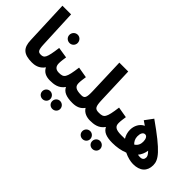

<svg xmlns="http://www.w3.org/2000/svg" viewBox="-44 -1429 2340 2340"><g transform="rotate(45 1126.0 -259.5)"><path d="M285 5C334 5 362 -24 362 -69C362 -108 340 -139 295 -139C252 -139 234 -152 230 -256L208 -748H59L82 -178C86 -51 138 5 285 5Z M442 -487C481 -487 512 -518 512 -557C512 -597 481 -630 442 -630C401 -630 370 -597 370 -557C370 -518 401 -487 442 -487ZM284 5C323 5 397 -1 448 -75C474 -20 525 5 596 5C645 5 673 -24 673 -69C673 -107 650 -139 606 -139C552 -139 524 -166 524 -222C524 -260 532 -304 536 -334L395 -356C370 -160 350 -139 294 -139Z M595 5C661 5 738 -3 790 -78C817 -21 876 5 982 5C1031 5 1060 -24 1060 -69C1060 -107 1037 -139 992 -139C893 -139 865 -166 865 -222C865 -260 873 -304 877 -334L736 -358C710 -161 692 -139 605 -139ZM861 229C899 229 930 200 930 162C930 124 899 93 861 93C822 93 793 124 793 162C793 200 822 229 861 229ZM691 229C728 229 759 200 759 162C759 124 728 93 691 93C652 93 622 124 622 162C622 200 652 229 691 229Z M982 5C1051 5 1102 -15 1139 -67C1172 -11 1235 5 1285 5C1333 5 1362 -24 1362 -69C1362 -107 1339 -139 1295 -139C1228 -139 1214 -161 1210 -277L1193 -748H1040L1056 -275C1060 -163 1047 -139 992 -139Z M1284 5C1350 5 1427 -3 1479 -78C1506 -21 1565 5 1671 5C1720 5 1749 -24 1749 -69C1749 -107 1726 -139 1681 -139C1582 -139 1554 -166 1554 -222C1554 -260 1562 -304 1566 -334L1425 -358C1399 -161 1381 -139 1294 -139ZM1550 229C1588 229 1619 200 1619 162C1619 124 1588 93 1550 93C1511 93 1482 124 1482 162C1482 200 1511 229 1550 229ZM1380 229C1417 229 1448 200 1448 162C1448 124 1417 93 1380 93C1341 93 1311 124 1311 162C1311 200 1341 229 1380 229Z M2032 9C2152 9 2217 -52 2217 -156C2217 -248 2157 -332 1824 -566L1747 -462C1767 -448 1786 -436 1804 -423C1742 -395 1710 -328 1710 -261C1710 -215 1723 -174 1745 -140C1723 -139 1701 -139 1680 -139L1671 5C1743 5 1814 -7 1875 -32C1931 -4 1990 9 2032 9ZM1830 -269C1830 -317 1846 -353 1881 -353C1912 -353 1928 -317 1928 -272C1928 -234 1915 -194 1874 -170C1848 -194 1830 -227 1830 -269ZM2090 -162C2089 -135 2076 -111 2035 -111C2022 -111 2008 -112 1994 -115C2022 -148 2040 -188 2047 -237C2082 -202 2090 -181 2090 -162Z"/></g></svg>

Font: Noto Sans Arabic UI XCn XBd
Style: Regular
Weight: 800
Width: 2
Designer: Monotype Design Team, Nadine Chahine and Nizar Qandah
Foundry: Monotype Imaging Inc.
Version: Version 2.010